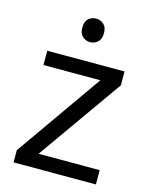

<svg xmlns="http://www.w3.org/2000/svg" viewBox="-112 -810 694 883"><g transform="rotate(15 235.0 -368.5)"><path d="M431 0H39V-58L327 -468H56V-536H424V-470L140 -68H431ZM236 -737Q256 -737 271.5 -723.5Q287 -710 287 -681Q287 -653 271.5 -639Q256 -625 236 -625Q214 -625 199 -639Q184 -653 184 -681Q184 -710 199 -723.5Q214 -737 236 -737Z"/></g></svg>

Font: Noto Sans Tamil
Style: Regular
Weight: 400
Designer: Jelle Bosma - Monotype Design Team
Foundry: Monotype Imaging Inc.
Version: Version 2.003